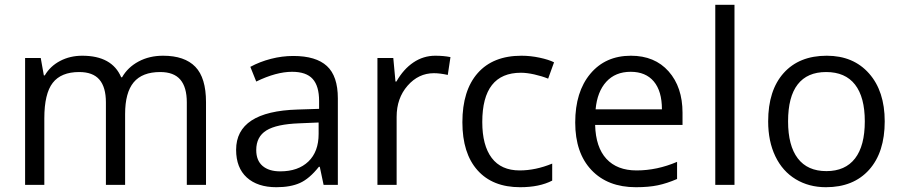

<svg xmlns="http://www.w3.org/2000/svg" viewBox="-20 -780 3809 810"><path d="M768.1 0V-348.1Q768.1 -412.1 740.7 -444.1Q713.4 -476.1 655.8 -476.1Q580.1 -476.1 543.9 -432.6Q507.8 -389.2 507.8 -298.8V0H426.8V-348.1Q426.8 -412.1 399.4 -444.1Q372.1 -476.1 314 -476.1Q237.8 -476.1 202.4 -430.4Q167 -384.8 167 -280.8V0H85.9V-535.2H151.9L165 -461.9H168.9Q191.9 -501 233.6 -522.9Q275.4 -544.9 327.1 -544.9Q452.6 -544.9 491.2 -454.1H495.1Q519 -496.1 564.5 -520.5Q609.9 -544.9 668 -544.9Q758.8 -544.9 804 -498.3Q849.1 -451.7 849.1 -349.1V0Z M1345.2 0 1329.1 -76.2H1325.2Q1285.2 -25.9 1245.4 -8.1Q1205.6 9.8 1146 9.8Q1066.4 9.8 1021.2 -31.2Q976.1 -72.3 976.1 -147.9Q976.1 -310.1 1235.4 -317.9L1326.2 -320.8V-354Q1326.2 -417 1299.1 -447Q1272 -477.1 1212.4 -477.1Q1145.5 -477.1 1061 -436L1036.1 -498Q1075.7 -519.5 1122.8 -531.7Q1169.9 -543.9 1217.3 -543.9Q1313 -543.9 1359.1 -501.5Q1405.3 -459 1405.3 -365.2V0ZM1162.1 -57.1Q1237.8 -57.1 1281 -98.6Q1324.2 -140.1 1324.2 -214.8V-263.2L1243.2 -259.8Q1146.5 -256.3 1103.8 -229.7Q1061 -203.1 1061 -147Q1061 -103 1087.6 -80.1Q1114.3 -57.1 1162.1 -57.1Z M1816.4 -544.9Q1852.1 -544.9 1880.4 -539.1L1869.1 -463.9Q1835.9 -471.2 1810.5 -471.2Q1745.6 -471.2 1699.5 -418.5Q1653.3 -365.7 1653.3 -287.1V0H1572.3V-535.2H1639.2L1648.4 -436H1652.3Q1682.1 -488.3 1724.1 -516.6Q1766.1 -544.9 1816.4 -544.9Z M2174.3 9.8Q2058.1 9.8 1994.4 -61.8Q1930.7 -133.3 1930.7 -264.2Q1930.7 -398.4 1995.4 -471.7Q2060.1 -544.9 2179.7 -544.9Q2218.3 -544.9 2256.8 -536.6Q2295.4 -528.3 2317.4 -517.1L2292.5 -448.2Q2265.6 -459 2233.9 -466.1Q2202.1 -473.1 2177.7 -473.1Q2014.6 -473.1 2014.6 -265.1Q2014.6 -166.5 2054.4 -113.8Q2094.2 -61 2172.4 -61Q2239.3 -61 2309.6 -89.8V-18.1Q2255.9 9.8 2174.3 9.8Z M2662.6 9.8Q2543.9 9.8 2475.3 -62.5Q2406.7 -134.8 2406.7 -263.2Q2406.7 -392.6 2470.5 -468.8Q2534.2 -544.9 2641.6 -544.9Q2742.2 -544.9 2800.8 -478.8Q2859.4 -412.6 2859.4 -304.2V-252.9H2490.7Q2493.2 -158.7 2538.3 -109.9Q2583.5 -61 2665.5 -61Q2752 -61 2836.4 -97.2V-24.9Q2793.5 -6.3 2755.1 1.7Q2716.8 9.8 2662.6 9.8ZM2640.6 -477.1Q2576.2 -477.1 2537.8 -435.1Q2499.5 -393.1 2492.7 -318.8H2772.5Q2772.5 -395.5 2738.3 -436.3Q2704.1 -477.1 2640.6 -477.1Z M3078.6 0H2997.6V-759.8H3078.6Z M3712.4 -268.1Q3712.4 -137.2 3646.5 -63.7Q3580.6 9.8 3464.4 9.8Q3392.6 9.8 3336.9 -23.9Q3281.2 -57.6 3251 -120.6Q3220.7 -183.6 3220.7 -268.1Q3220.7 -398.9 3286.1 -471.9Q3351.6 -544.9 3467.8 -544.9Q3580.1 -544.9 3646.2 -470.2Q3712.4 -395.5 3712.4 -268.1ZM3304.7 -268.1Q3304.7 -165.5 3345.7 -111.8Q3386.7 -58.1 3466.3 -58.1Q3545.9 -58.1 3587.2 -111.6Q3628.4 -165 3628.4 -268.1Q3628.4 -370.1 3587.2 -423.1Q3545.9 -476.1 3465.3 -476.1Q3385.7 -476.1 3345.2 -423.8Q3304.7 -371.6 3304.7 -268.1Z"/></svg>

Font: f02537652
Style: Regular
Weight: 400
Foundry: Ascender Corporation
Version: Version 1.10